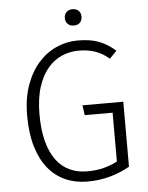

<svg xmlns="http://www.w3.org/2000/svg" viewBox="-58 -901 741 960"><g transform="rotate(-5 312.5 -421.5)"><path d="M507 -591Q475 -619 438.5 -632Q402 -645 354 -645Q311 -645 271 -628Q231 -611 200 -575Q169 -539 150.5 -481.5Q132 -424 132 -343Q132 -265 147.5 -207.5Q163 -150 191 -113Q219 -76 258 -58Q297 -40 345 -40Q391 -40 428 -49.5Q465 -59 497 -76V-321H357L350 -371H555V-45Q510 -19 456.5 -4Q403 11 342 11Q282 11 232 -11Q182 -33 146 -77Q110 -121 90 -187.5Q70 -254 70 -343Q70 -431 94 -497Q118 -563 157.5 -607Q197 -651 248 -673.5Q299 -696 353 -696Q419 -696 462 -679Q505 -662 543 -628ZM300 -813Q300 -831 311.5 -842.5Q323 -854 342 -854Q362 -854 373 -842.5Q384 -831 384 -813Q384 -795 373 -783.5Q362 -772 342 -772Q323 -772 311.5 -783.5Q300 -795 300 -813Z"/></g></svg>

Font: Jldddboxgfspflltxgxzjzlszac
Style: Regular
Weight: 300
Designer: Carrois Corporate & Edenspiekermann
Foundry: Carrois Corporate GbR & Edenspiekermann AG
Version: Version 2.001